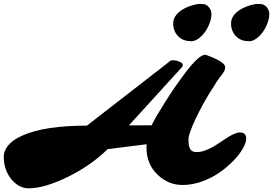

<svg xmlns="http://www.w3.org/2000/svg" viewBox="-25 -956 1434 1008"><path d="M1279.3 -925.3Q1310.5 -935.5 1330.3 -935.5Q1350.1 -935.5 1359.9 -930.7Q1369.6 -925.8 1376 -917.5Q1388.7 -900.9 1388.7 -883.5Q1388.7 -866.2 1385 -852.3Q1381.3 -838.4 1374.8 -823.2Q1368.2 -808.1 1358.4 -793.2Q1348.6 -778.3 1336.4 -766.6Q1309.1 -739.7 1284.4 -739.7Q1259.8 -739.7 1243.4 -746.3Q1227.1 -752.9 1214.6 -765.1Q1202.1 -777.3 1195.1 -794.4Q1188 -811.5 1188 -831.1Q1188 -850.6 1196 -865.5Q1204.1 -880.4 1217.3 -891.8Q1230.5 -903.3 1246.8 -911.6Q1263.2 -919.9 1279.3 -925.3ZM975.6 -925.3Q1006.8 -935.5 1026.6 -935.5Q1046.4 -935.5 1056.2 -930.7Q1065.9 -925.8 1072.3 -917.5Q1085 -900.9 1085 -883.5Q1085 -866.2 1081.3 -852.3Q1077.6 -838.4 1071 -823.2Q1064.5 -808.1 1054.7 -793.2Q1044.9 -778.3 1032.7 -766.6Q1005.4 -739.7 980.7 -739.7Q956.1 -739.7 939.7 -746.3Q923.3 -752.9 910.9 -765.1Q898.4 -777.3 891.4 -794.4Q884.3 -811.5 884.3 -831.1Q884.3 -850.6 892.3 -865.5Q900.4 -880.4 913.6 -891.8Q926.8 -903.3 943.1 -911.6Q959.5 -919.9 975.6 -925.3ZM125.5 32.7Q100.1 32.7 77.4 20.8Q54.7 8.8 36.1 -13.2Q-5.4 -63.5 -5.4 -133.8Q-5.4 -162.6 17.3 -191.7Q40 -220.7 91.8 -244.1Q208 -296.4 431.2 -296.4L839.8 -613.3Q860.4 -629.4 864.3 -632.8Q870.6 -639.6 880.6 -639.6Q890.6 -639.6 900.1 -637.7Q909.7 -635.7 917.5 -632.3Q934.6 -625 934.6 -615.2Q934.6 -608.4 931.2 -604.5L651.9 -297.9H771Q778.8 -315.4 796.9 -346.7L841.8 -419.9Q868.2 -461.9 893.6 -499L942.9 -567.4Q1018.6 -668.5 1052.2 -668.5Q1055.7 -668.5 1078.9 -659.4Q1102.1 -650.4 1118.2 -641.6Q1157.2 -621.1 1157.2 -603Q1157.2 -585.9 1142.1 -567.1Q1127 -548.3 1110.1 -522.9Q1093.3 -497.6 1074 -465.6Q1054.7 -433.6 1035.2 -397.7Q1015.6 -361.8 1000 -328.1Q964.4 -251.5 964.4 -224.4Q964.4 -197.3 968.5 -185.1Q972.7 -172.9 978.5 -167Q987.8 -157.7 1008.3 -157.7Q1028.8 -157.7 1050 -165.3Q1071.3 -172.9 1091.6 -184.3Q1111.8 -195.8 1131.3 -209.2Q1150.9 -222.7 1169.4 -234.4Q1212.4 -260.7 1232.9 -260.7Q1253.4 -260.7 1260.5 -251.2Q1267.6 -241.7 1267.6 -226.6Q1267.6 -211.4 1254.9 -185.8Q1242.2 -160.2 1219.2 -132.8Q1196.3 -105.5 1165 -78.9Q1133.8 -52.2 1096.7 -31.2Q1013.2 15.1 933.1 15.1Q860.8 15.1 805.7 -35.6Q744.1 -91.8 744.1 -180.7Q744.1 -185.1 744.1 -189.5Q744.1 -193.8 744.6 -198.7L540 -172.9Q453.6 -87.9 331.1 -27.3Q208 32.7 125.5 32.7Z"/></svg>

Font: Sarina
Style: Regular
Weight: 400
Designer: James Grieshaber
Foundry: James Grieshaber
Version: Version 1.001